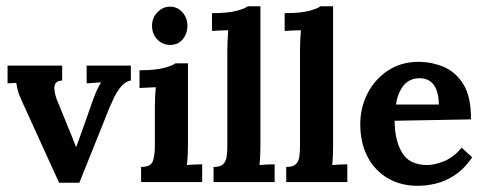

<svg xmlns="http://www.w3.org/2000/svg" viewBox="-20 -587 1563 619"><path d="M170.5 2.2 51.7 -258.5Q39.2 -286 37.2 -296.1Q35.2 -306.2 32.3 -319.8L4.4 -318.3V-375.5H180.4V-327.5Q164.6 -326.7 159.3 -318.5Q154 -310.2 155.5 -297Q156.9 -283.8 162.1 -268.8L201.3 -172.7Q207.6 -158 213.4 -143Q219.3 -128 225.2 -113.3H225.9Q231.8 -129.4 237.3 -145Q242.8 -160.6 248.6 -176.4L280.9 -268.1Q287.9 -286.8 293.4 -298.3Q298.9 -309.9 305.8 -321.6L259.3 -318.3V-375.5H401.9V-327.5Q384.3 -324.5 370.7 -308.4Q357.2 -292.3 347.6 -272.3Q338.1 -252.3 331.9 -237.3L235.8 2.2Z M434.9 -48.8Q466.1 -48.8 472.7 -67.3Q479.3 -85.8 479.3 -115.5V-240.2Q479.3 -254.1 480 -271.5Q480.7 -289 482.2 -305.8Q470.5 -305.1 454 -304.5Q437.5 -304 429.8 -303.3V-360.5Q481.5 -360.5 509.4 -368.2Q537.2 -375.9 545.3 -382.8H586V-121Q586 -110.4 585.3 -91.1Q584.5 -71.9 582.7 -55Q594.4 -56.1 609.1 -56.7Q623.8 -57.2 631.8 -57.2V0H434.9ZM528.8 -442.2Q503.1 -442.2 486.6 -460.4Q470.1 -478.5 470.1 -503.9Q470.1 -529.2 487.5 -547.3Q505 -565.5 528.1 -565.5Q552.3 -565.5 568.2 -547.3Q584.2 -529.2 584.2 -503.9Q584.2 -478.5 569.1 -460.4Q554.1 -442.2 528.8 -442.2Z M668.5 -48.8Q689.8 -48.8 698.9 -57.2Q708.1 -65.6 710.5 -80.7Q712.9 -95.7 712.9 -115.5V-424.3Q712.9 -437.8 713.6 -455.6Q714.3 -473.4 715.8 -489.5Q704.1 -489.2 687.8 -488.6Q671.4 -488.1 663.4 -487.3V-544.6Q715.8 -544.6 743.5 -552.3Q771.2 -560 778.9 -566.9H819.6V-121Q819.6 -110.4 819 -91.1Q818.5 -71.9 816.6 -55Q829.1 -56.1 843.2 -56.7Q857.4 -57.2 865.4 -57.2V0H668.5Z M902.8 -48.8Q924.1 -48.8 933.3 -57.2Q942.4 -65.6 944.8 -80.7Q947.2 -95.7 947.2 -115.5V-424.3Q947.2 -437.8 947.9 -455.6Q948.7 -473.4 950.1 -489.5Q938.4 -489.2 922.1 -488.6Q905.8 -488.1 897.7 -487.3V-544.6Q950.1 -544.6 977.8 -552.3Q1005.5 -560 1013.2 -566.9H1053.9V-121Q1053.9 -110.4 1053.4 -91.1Q1052.8 -71.9 1051 -55Q1063.4 -56.1 1077.6 -56.7Q1091.7 -57.2 1099.7 -57.2V0H902.8Z M1327.1 12.1Q1272.1 12.1 1230.3 -12.3Q1188.5 -36.7 1165 -81.4Q1141.5 -126.1 1141.5 -187Q1141.5 -239.8 1164.8 -285.5Q1188.1 -331.1 1230.5 -359.4Q1272.8 -387.6 1329.3 -387.6Q1371.1 -387.6 1410.2 -371.5Q1449.2 -355.3 1474.1 -315Q1499.1 -274.7 1498.3 -202.1L1252.3 -197.7Q1252.3 -136 1275.8 -95.5Q1299.2 -55 1357.9 -55Q1380.6 -55 1411.6 -67.3Q1442.6 -79.6 1468.3 -111.1L1502.4 -79.6Q1475.2 -40.7 1444.4 -21.1Q1413.6 -1.5 1383.2 5.3Q1352.8 12.1 1327.1 12.1ZM1256.7 -250.1H1394.9Q1394.2 -281.3 1386.1 -299.8Q1378.1 -318.3 1364.5 -326.5Q1350.9 -334.8 1333.3 -334.8Q1300 -334.8 1281.1 -311.3Q1262.2 -287.9 1256.7 -250.1Z"/></svg>

Font: Parastoo
Style: Regular
Weight: 400
Foundry: Saber Rastikerdar (saber.rastikerdar@gmail.com)
Version: Version 3.000